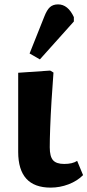

<svg xmlns="http://www.w3.org/2000/svg" viewBox="-20 -842 399 876"><path d="M211 14Q63 14 63 -149Q63 -173 63 -210.5Q63 -248 63 -291.5Q63 -335 63 -378Q63 -421 63 -456Q63 -491 63 -510L209 -520L224 -511Q219 -446 215 -380.5Q211 -315 209 -259.5Q207 -204 207 -170Q207 -128 222 -111Q237 -94 273 -94Q311 -94 332 -108L359 -43Q332 -16 292.5 -1Q253 14 211 14ZM162 -571 115 -598 182 -766Q194 -797 208 -809.5Q222 -822 245 -822Q290 -822 317 -764V-744Z"/></svg>

Font: Literata 12pt
Style: Bold
Weight: 700
Designer: Latin by Veronika Burian and Jose Scaglione. Greek by Irene Vlachou. Cyrillic by Vera Evstafieva.
Foundry: TypeTogether
Version: Version 3.002